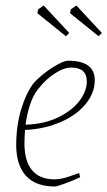

<svg xmlns="http://www.w3.org/2000/svg" viewBox="-20 -670 391 699"><path d="M71 -197Q69 -167 69 -148Q69 -83 97 -50Q125 -17 178 -17Q201 -17 232 -27.5Q263 -38 268 -40L272 -25Q252 -15 219.5 -3Q187 9 180 9Q109 9 74 -30.5Q39 -70 39 -142Q39 -211 56.5 -270Q74 -329 102 -367Q130 -398 170 -423.5Q210 -449 228 -449Q325 -449 325 -378Q325 -332 292 -291.5Q259 -251 200.5 -225.5Q142 -200 71 -197ZM73 -216Q140 -218 191 -242.5Q242 -267 269 -302.5Q296 -338 296 -374Q296 -424 239 -424Q215 -424 187 -407Q149 -385 117 -343.5Q85 -302 73 -216ZM116 -622 119 -636 139 -650 232 -550 220 -538ZM235 -622 238 -636 258 -650 351 -550 339 -538Z"/></svg>

Font: Grenze Thin
Style: Italic
Weight: 250
Italic angle: -10°
Designer: Renata Polastri
Foundry: Omnibus-Type
Version: Version 1.002; ttfautohint (v1.8)